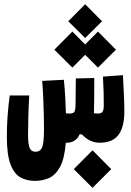

<svg xmlns="http://www.w3.org/2000/svg" viewBox="-20 -676 626 916"><path d="M147.5 187Q106.9 187 76.7 169.7Q46.4 152.3 29.5 106.4Q12.7 60.5 12.7 -23.9Q12.7 -120.6 26.4 -220.7H119.6Q116.7 -173.3 115.2 -121.6Q113.8 -69.8 113.8 -36.1Q113.8 12.7 121.6 30.3Q129.4 47.9 148.9 47.9Q172.4 47.9 181.2 26.4Q189.9 4.9 189.9 -61.5Q189.9 -87.4 189 -126.2Q188 -165 186.3 -208Q184.6 -251 181.2 -290L284.7 -295.4Q289.1 -252 291.3 -211.2Q293.5 -170.4 294.4 -135.3Q304.2 -134.3 310.5 -134.3Q329.1 -134.3 334.5 -142.1Q339.8 -149.9 340.3 -174.8Q340.8 -206.5 341.1 -238.3Q341.3 -270 341.8 -301.8L429.7 -303.7Q429.7 -297.4 429.7 -291Q429.7 -284.7 429.7 -278.3Q429.7 -242.2 429.4 -205.6Q429.2 -168.9 428.2 -136.2Q437.5 -134.3 446.8 -134.3Q463.9 -134.3 469.5 -143.3Q475.1 -152.3 475.1 -173.3Q475.1 -200.7 474.4 -234.1Q473.6 -267.6 471.2 -310.5L566.4 -317.4Q568.8 -268.1 571 -226.8Q573.2 -185.5 573.2 -143.6Q573.2 -69.8 545.2 -32.5Q517.1 4.9 455.6 4.9Q407.2 4.9 370.6 -35.2H359.9Q341.8 4.9 298.8 4.9Q296.4 4.9 293.9 4.9Q287.6 83 265.4 122.1Q243.2 161.1 211.9 174.1Q180.7 187 147.5 187ZM447.3 -353.5 386.2 -414.6 325.2 -353.5 239.3 -439 325.2 -525.4 386.2 -463.9 447.3 -525.4 533.2 -439ZM386.2 -494.6 305.7 -574.7 386.2 -655.8 466.8 -574.7ZM421.4 220.2 332 130.9 421.4 41 510.7 130.9Z"/></svg>

Font: Cascadia Code NF
Style: Bold
Weight: 700
Monospace: yes
Designer: Aaron Bell
Foundry: Saja Typeworks
Version: Version 2404.023; ttfautohint (v1.8.4)